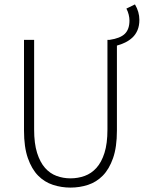

<svg xmlns="http://www.w3.org/2000/svg" viewBox="-20 -840 653 872"><path d="M300 12Q259 12 220.5 -0.5Q182 -13 153 -42.5Q124 -72 106.5 -122Q89 -172 89 -247V-659H135V-252Q135 -188 148.5 -145.5Q162 -103 184.5 -77.5Q207 -52 237 -41Q267 -30 300 -30Q334 -30 364.5 -41Q395 -52 418 -77.5Q441 -103 454.5 -145.5Q468 -188 468 -252V-659H478Q526 -666 547 -686.5Q568 -707 568 -747Q568 -759 564.5 -773.5Q561 -788 554 -801L593 -820Q613 -786 613 -750Q613 -723 604.5 -703Q596 -683 581.5 -669.5Q567 -656 548.5 -647Q530 -638 511 -633V-247Q511 -172 493.5 -122Q476 -72 447 -42.5Q418 -13 380 -0.5Q342 12 300 12Z"/></svg>

Font: Source Code Pro Light
Style: Regular
Weight: 300
Monospace: yes
Designer: Paul D. Hunt, Teo Tuominen
Foundry: Adobe Systems Incorporated
Version: Version 2.030;PS 1.000;hotconv 16.6.51;makeotf.lib2.5.65220